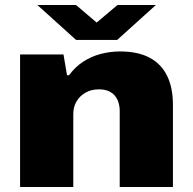

<svg xmlns="http://www.w3.org/2000/svg" viewBox="-20 -745 768 765"><path d="M60 0V-528H233L247 -445H255Q279 -478 311 -499Q343 -520 381 -530Q419 -540 458 -540Q529 -540 575.5 -515.5Q622 -491 645.5 -443.5Q669 -396 669 -327V0H457V-302Q457 -321 452 -337Q447 -353 437 -364.5Q427 -376 411.5 -382.5Q396 -389 374 -389Q344 -389 321 -376Q298 -363 285 -341Q272 -319 272 -291V0ZM129 -725H283L397 -628H333L448 -725H601L447 -586H283Z"/></svg>

Font: Archivo SemiExpanded Black
Style: Regular
Weight: 900
Width: 6
Designer: Hector Gatti
Foundry: Omnibus-Type
Version: Version 2.001